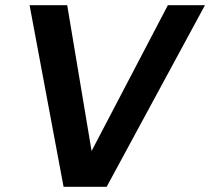

<svg xmlns="http://www.w3.org/2000/svg" viewBox="-20 -720 810 740"><path d="M225 0 94 -700H239L333 -138L627 -700H770L391 0Z"/></svg>

Font: DM Sans 10pt
Style: Bold Italic
Weight: 700
Italic angle: -10°
Version: Version 4.004;gftools[0.9.30]